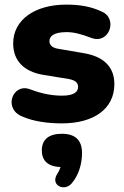

<svg xmlns="http://www.w3.org/2000/svg" viewBox="-20 -523 536 831"><path d="M248 11C385 11 475 -51 475 -159C475 -235 427 -279 342 -293L231 -312C206 -316 194 -328 194 -345C194 -367 214 -384 269 -384C298 -384 331 -376 375 -359C453 -329 492 -443 420 -473C373 -495 326 -503 266 -503C132 -503 37 -438 37 -335C37 -260 84 -213 167 -199L278 -181C303 -176 318 -167 318 -147C318 -124 298 -109 249 -109C208 -109 164 -116 109 -137C34 -164 -7 -52 76 -19C125 3 188 11 248 11ZM290 271C321 235 335 186 335 139C335 84 306 56 248 56C191 56 161 81 161 128C161 173 188 198 242 200C239 210 234 220 229 228C195 277 257 309 290 271Z"/></svg>

Font: Nunito Black
Style: Regular
Weight: 900
Designer: Vernon Adams
Foundry: Vernon Adams
Version: Version 3.602